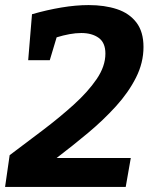

<svg xmlns="http://www.w3.org/2000/svg" viewBox="-21 -736 596 756"><path d="M-1 0 17 -125Q81 -173 147 -223Q213 -273 269 -323.5Q325 -374 359.5 -424.5Q394 -475 394 -525Q394 -568 367.5 -587Q341 -606 299 -606Q277 -606 252.5 -601.5Q228 -597 202 -589L175 -499H90L105 -680Q164 -697 221 -706.5Q278 -716 328 -716Q391 -716 439.5 -700Q488 -684 516 -647.5Q544 -611 544 -551Q544 -489 514.5 -430.5Q485 -372 435.5 -317.5Q386 -263 325.5 -212.5Q265 -162 202 -114H494L474 0Z"/></svg>

Font: Bitter
Style: Bold Italic
Weight: 700
Italic angle: -9°
Designer: Sol Matas, and Bitter project Authors
Foundry: Sol Matas
Version: Version 2.001